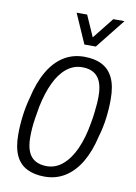

<svg xmlns="http://www.w3.org/2000/svg" viewBox="-84 -778 599 845"><g transform="rotate(10 216.0 -355.5)"><path d="M175 12Q128 12 95 -5Q62 -22 45.5 -58Q29 -94 29 -151Q29 -193 34.5 -235.5Q40 -278 51 -318Q67 -389 95.5 -438Q124 -487 164.5 -512.5Q205 -538 256 -538Q304 -538 336.5 -521Q369 -504 386 -468Q403 -432 403 -373Q403 -331 397.5 -288Q392 -245 380 -205Q364 -135 335.5 -87Q307 -39 266.5 -13.5Q226 12 175 12ZM176 -35Q216 -35 248 -62.5Q280 -90 302 -139Q324 -188 335 -253Q340 -279 342.5 -301Q345 -323 346.5 -341.5Q348 -360 348 -377Q348 -417 337.5 -442Q327 -467 306.5 -479Q286 -491 256 -491Q217 -491 186 -466Q155 -441 133.5 -395.5Q112 -350 99 -288Q94 -259 90 -234.5Q86 -210 84.5 -189Q83 -168 83 -149Q83 -109 93.5 -84Q104 -59 125 -47Q146 -35 176 -35ZM403 -723 298 -591H247L189 -723H236L288 -605H259L353 -723Z"/></g></svg>

Font: Archivo Condensed ExtraLight
Style: Italic
Weight: 250
Width: 3
Italic angle: -10°
Designer: Hector Gatti
Foundry: Omnibus-Type
Version: Version 2.001